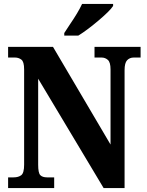

<svg xmlns="http://www.w3.org/2000/svg" viewBox="-20 -951 741 971"><path d="M21 0V-54H49Q73 -54 87.5 -65Q102 -76 102 -118V-600Q102 -639 88 -649.5Q74 -660 56 -660H21V-714H248L539 -220V-600Q539 -636 525.5 -648Q512 -660 494 -660H458V-714H691V-660H656Q636 -660 623 -646.5Q610 -633 610 -596V0H504L173 -553V-118Q173 -76 184 -65Q195 -54 218 -54H254V0ZM305 -784Q318 -805 335.5 -830.5Q353 -856 369 -882.5Q385 -909 395 -931H552V-921Q544 -908 524 -888.5Q504 -869 478 -847Q452 -825 425.5 -805Q399 -785 376 -771H305Z"/></svg>

Font: Noto Serif Tamil Condensed ExtraBold
Style: Regular
Weight: 800
Width: 3
Designer: Indian Type Foundry, Tom Grace, and the Monotype Design Team
Foundry: Monotype Imaging Inc.
Version: Version 2.004; ttfautohint (v1.8.4.7-5d5b)